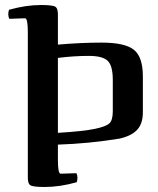

<svg xmlns="http://www.w3.org/2000/svg" viewBox="-20 -733 631 766"><path d="M550 -428V-285Q550 -240 527.5 -215.5Q505 -191 457 -180Q334 -160 211 -156V-95Q211 -40 222 -40L285 -42Q289 -34 289 -23Q289 -15 286 -6Q219 13 158 13Q112 13 101 6Q90 -1 91 -30V-605Q91 -660 80 -660L17 -658Q13 -666 13 -677Q13 -685 16 -694Q83 -713 144 -713Q190 -713 201 -706Q212 -699 211 -670V-555Q302 -563 386 -563Q478 -563 514 -534.5Q550 -506 550 -428ZM211 -502V-203Q311 -209 359 -219Q402 -228 416 -240.5Q430 -253 430 -289V-414Q430 -470 410 -490Q390 -510 334 -510Q275 -510 211 -502Z"/></svg>

Font: Federant
Style: Medium
Weight: 500
Designer: Cyreal (www.cyreal.org)
Foundry: Cyreal (www.cyreal.org)
Version: Version 1.010